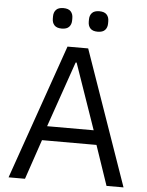

<svg xmlns="http://www.w3.org/2000/svg" viewBox="-59 -942 760 990"><g transform="rotate(5 320.5 -447.0)"><path d="M530 0 460 -206H178L108 0H23L267 -698H374L618 0ZM321 -620H316L198 -280H439ZM229 -788Q203 -788 191 -801Q179 -814 179 -835V-847Q179 -868 191 -881Q203 -894 229 -894Q255 -894 267 -881Q279 -868 279 -847V-835Q279 -814 267 -801Q255 -788 229 -788ZM415 -788Q389 -788 377 -801Q365 -814 365 -835V-847Q365 -868 377 -881Q389 -894 415 -894Q441 -894 453 -881Q465 -868 465 -847V-835Q465 -814 453 -801Q441 -788 415 -788Z"/></g></svg>

Font: IBM Plex Sans Thai Looped
Style: Regular
Weight: 400
Designer: Mike Abbink, Paul van der Laan, Pieter van Rosmalen, Ben Mitchell, Mark Frömberg
Foundry: Bold Monday
Version: Version 1.1